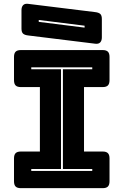

<svg xmlns="http://www.w3.org/2000/svg" viewBox="-20 -981 645 1001"><path d="M89 0Q70 0 61.5 -8.5Q53 -17 53 -36V-155Q53 -174 61.5 -182.5Q70 -191 89 -191H188V-527H89Q70 -527 61.5 -535.5Q53 -544 53 -563V-684Q53 -703 61.5 -711.5Q70 -720 89 -720H515Q534 -720 542.5 -711.5Q551 -703 551 -684V-563Q551 -544 542.5 -535.5Q534 -527 515 -527H418V-191H515Q534 -191 542.5 -182.5Q551 -174 551 -155V-36Q551 -17 542.5 -8.5Q534 0 515 0ZM461 -90V-100H308V-620H461V-630H143V-620H298V-100H143V-90ZM477 -753 128 -796Q109 -798 100.5 -805.5Q92 -813 92 -832V-928Q92 -945 100.5 -954Q109 -963 126 -961L475 -918Q494 -916 502.5 -908.5Q511 -901 511 -882V-786Q511 -769 502.5 -760Q494 -751 477 -753ZM182 -867 421 -837V-847L182 -877Z"/></svg>

Font: Bungee Inline
Style: Regular
Weight: 400
Designer: David Jonathan Ross
Foundry: David Jonathan Ross
Version: Version 1.001;PS 1.0;hotconv 1.0.72;makeotf.lib2.5.5900